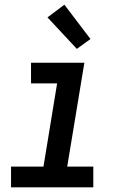

<svg xmlns="http://www.w3.org/2000/svg" viewBox="-20 -797 540 817"><path d="M27 0V-88H165L223 -442H112V-530H339L266 -88H377V0ZM307 -589 182 -723 254 -777 365 -631Z"/></svg>

Font: Iosevka Slab Semibold Oblique
Style: Regular
Weight: 600
Italic angle: -9°
Monospace: yes
Designer: Belleve Invis
Foundry: Belleve Invis
Version: Version 11.1.1; ttfautohint (v1.8.3)